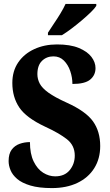

<svg xmlns="http://www.w3.org/2000/svg" viewBox="-20 -951 562 981"><path d="M245 10Q179 10 135.5 -3Q92 -16 68 -36.5Q44 -57 34 -81Q24 -105 24 -128Q24 -165 39.5 -186Q55 -207 80 -216Q105 -225 133 -225Q133 -165 152 -126Q171 -87 200.5 -68.5Q230 -50 262 -50Q310 -50 336 -81.5Q362 -113 362 -156Q362 -208 322 -239.5Q282 -271 210 -304Q114 -349 78.5 -402Q43 -455 43 -527Q43 -588 73 -632Q103 -676 155 -700Q207 -724 271 -724Q339 -724 382.5 -706Q426 -688 447 -660.5Q468 -633 468 -603Q468 -567 441 -544.5Q414 -522 350 -522Q350 -555 339 -587.5Q328 -620 306.5 -641.5Q285 -663 253 -663Q218 -663 194.5 -640Q171 -617 171 -572Q171 -547 183 -524Q195 -501 227.5 -477.5Q260 -454 322 -426Q419 -382 455.5 -330.5Q492 -279 492 -205Q492 -140 461.5 -91.5Q431 -43 375.5 -16.5Q320 10 245 10ZM225 -784Q238 -805 255.5 -830.5Q273 -856 289 -882.5Q305 -909 315 -931H472V-921Q464 -908 444 -888.5Q424 -869 398 -847Q372 -825 345.5 -805Q319 -785 296 -771H225Z"/></svg>

Font: Noto Serif Tamil Condensed ExtraBold
Style: Regular
Weight: 800
Width: 3
Designer: Indian Type Foundry, Tom Grace, and the Monotype Design Team
Foundry: Monotype Imaging Inc.
Version: Version 2.004; ttfautohint (v1.8.4.7-5d5b)